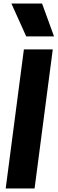

<svg xmlns="http://www.w3.org/2000/svg" viewBox="-20 -1057 323 1077"><path d="M283 -853ZM283 -853H127L44 -1037H216ZM174 0H12L114 -780H276Z"/></svg>

Font: Tanohe Sans
Style: Bold Italic
Weight: 700
Designer: Village Type and Design LLC & Cristiano Sobral
Foundry: Cooper Hewitt Smithsonian Design Museum
Version: Version 1.00;September 29, 2021;FontCreator 13.0.0.2655 64-b